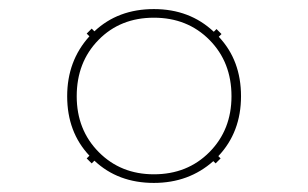

<svg xmlns="http://www.w3.org/2000/svg" viewBox="-20 -495 679 423"><path d="M319 -92Q240 -92 188 -141L182 -135L171 -146L177 -152Q128 -204 128 -283Q128 -361 177 -415L171 -421L182 -432L188 -426Q240 -475 319 -475Q398 -475 451 -425L457 -431L468 -420L462 -414Q511 -362 511 -283Q511 -204 461 -151L466 -146L455 -135L450 -140Q396 -92 319 -92ZM319 -111Q393 -111 441.5 -160Q490 -209 490 -283Q490 -358 441.5 -407Q393 -456 319 -456Q245 -456 197 -407Q149 -358 149 -283Q149 -209 197.5 -160Q246 -111 319 -111Z"/></svg>

Font: Arapey Thin-Display
Style: Regular
Weight: 100
Designer: Eduardo Rodriguez Tunni
Foundry: Eduardo Rodriguez Tunni
Version: Version 4.000